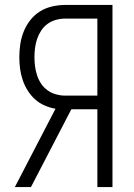

<svg xmlns="http://www.w3.org/2000/svg" viewBox="-20 -755 540 775"><path d="M40 0 204 -316Q181 -320 159.5 -329.5Q138 -339 121 -354.5Q104 -370 91.5 -390Q79 -410 71.5 -432.5Q64 -455 61 -478Q58 -501 58 -524Q58 -551 62 -577.5Q66 -604 76 -628.5Q86 -653 102.5 -674Q119 -695 141.5 -709Q164 -723 190.5 -729Q217 -735 243 -735H434V0H373V-314H268L105 0ZM243 -369H373V-680H243Q225 -680 206.5 -675Q188 -670 172.5 -659Q157 -648 146.5 -632Q136 -616 130 -598.5Q124 -581 121.5 -562Q119 -543 119 -524Q119 -506 121.5 -487Q124 -468 130 -450Q136 -432 146.5 -416.5Q157 -401 172.5 -390Q188 -379 206.5 -374Q225 -369 243 -369Z"/></svg>

Font: Iosevka Term Light
Style: Regular
Weight: 300
Monospace: yes
Designer: Belleve Invis
Foundry: Belleve Invis
Version: Version 9.0.1; ttfautohint (v1.8.3)